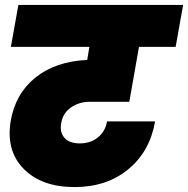

<svg xmlns="http://www.w3.org/2000/svg" viewBox="-20 -760 759 775"><path d="M23.9 -570.8 54.2 -740.2H719.2L689 -570.8H541L502 -349.1H341.8Q299.3 -349.1 266.6 -326.4Q233.9 -303.7 227.1 -263.2Q220.2 -226.6 240 -203.9Q259.8 -181.2 301.8 -181.2Q345.7 -181.2 375.5 -205.6Q405.3 -230 412.1 -270H606Q585 -148.4 497.8 -76.7Q410.6 -4.9 280.8 -4.9Q148.9 -4.9 76.4 -77.6Q3.9 -150.4 22.9 -270Q41.5 -381.3 122.8 -446.8Q204.1 -512.2 332 -518.1L340.8 -570.8Z"/></svg>

Font: SVN-Poppins Black
Style: Italic
Weight: 900
Italic angle: -10°
Designer: Ninad Kale (Devanagari), Jonny Pinhorn (Latin)
Foundry: Indian Type Foundry
Version: Version 3.002 2017